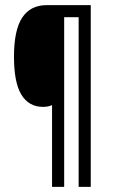

<svg xmlns="http://www.w3.org/2000/svg" viewBox="-20 -731 454 751"><path d="M334 0H288.6H287.6V-1V-663.6H231V-1V0H230H184.6H183.6V-1V-319.8Q168.5 -313 148.9 -313Q148.9 -313 148.4 -313H147.9Q92.8 -313 63.5 -360.8Q34.7 -408.2 34.7 -509.3Q34.7 -613.3 66.9 -662.1Q99.1 -710.9 162.6 -710.9H334H335V-710V-1V0Z"/></svg>

Font: MAUL Condensed
Style: Condensed Regular
Weight: 400
Designer: MAUL
Version: Version 1.0; 2020; ttfautohint (v1.8.3)